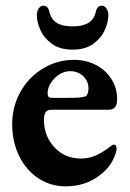

<svg xmlns="http://www.w3.org/2000/svg" viewBox="-20 -643 457 677"><path d="M23 0ZM23 -205Q23 -267 52 -319Q81 -371 131.5 -401.5Q182 -432 241 -432Q283 -432 318 -414Q353 -396 373 -364Q393 -332 393 -294Q393 -274 385.5 -265Q378 -256 362 -256H162Q148 -256 141.5 -248Q135 -240 135 -221Q135 -163 172 -123.5Q209 -84 265 -84Q293 -84 317 -94.5Q341 -105 367 -125Q377 -133 381 -133Q391 -133 391 -120Q391 -107 383 -90Q367 -48 320.5 -17Q274 14 211 14Q158 14 115 -14.5Q72 -43 47.5 -93Q23 -143 23 -205ZM222 -298Q245 -298 258 -299Q271 -300 281 -303Q286 -305 289 -313Q292 -321 292 -331Q292 -357 273.5 -374.5Q255 -392 228 -392Q197 -392 172 -366.5Q147 -341 148 -312Q148 -298 162 -298ZM110 -589Q110 -605 117 -614Q124 -623 133 -623Q149 -623 154 -602Q160 -575 180 -562.5Q200 -550 236 -550Q272 -550 292 -562.5Q312 -575 318 -602Q323 -623 339 -623Q348 -623 355 -614Q362 -605 362 -589Q362 -565 349.5 -537Q337 -509 309 -488.5Q281 -468 236 -468Q191 -468 163 -488.5Q135 -509 122.5 -537Q110 -565 110 -589Z"/></svg>

Font: EB Garamond
Style: Bold
Weight: 700
Designer: Georg Duffner and Octavio Pardo
Foundry: Georg Duffner
Version: Version 1.000; ttfautohint (v1.6)